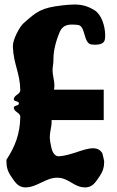

<svg xmlns="http://www.w3.org/2000/svg" viewBox="-20 -813 508 833"><path d="M83 -713C63 -695.5 36 -640 36 -615V-608C39 -534 67 -496 68 -422C68 -403 40 -401 40 -382C40 -371 62 -376 62 -364C62 -353 40 -357 40 -346C40 -327 68 -325 68 -306C67 -232 45 -176 8 -120V-113C8 -88 13 -70 28 -48C45 -23 58 -1 88 0H91C140 0 178 -42 228 -42C279 -42 300 0 349 0H352C382 -1 395 -23 412 -48C427 -70 432 -88 432 -113C432 -115 425 -146 424 -148C414.5 -164 400.5 -169.8 383.6 -169.8C343.5 -169.8 287.3 -137.8 236 -135H234C207 -137 203 -171 198 -197C197 -205 196 -212 196 -218C196 -242 204 -261 204 -286C204 -288 203.9 -290 203.7 -292H430V-424H214.3C215.2 -430.2 216 -435.6 216 -441C216 -466 208 -485 208 -509C208 -515 209 -522 210 -530C211.2 -536 212 -546.7 212 -560.1C212 -591.6 222 -634 239 -674C250.5 -701 270.6 -706.4 292.4 -706.4C300.5 -706.4 308.8 -705.7 317 -705C353 -702 340.1 -624.8 377 -620C382.1 -619.3 387.6 -618.9 393.1 -618.9C412.5 -618.9 432.3 -624.1 435 -642C435.8 -647.6 436.3 -653.6 436.3 -660C436.3 -699.1 420.5 -749.4 391 -768C360.1 -787.5 333.3 -793.4 302.4 -793.4C287.3 -793.4 271.1 -792 253 -790C157 -779.5 139 -762 83 -713Z"/></svg>

Font: Chromatic Etruscan
Style: Regular
Weight: 400
Version: Version 000.910